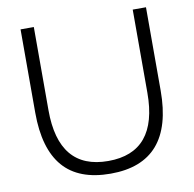

<svg xmlns="http://www.w3.org/2000/svg" viewBox="-88 -899 1008 998"><g transform="rotate(-10 416.0 -400.0)"><path d="M747 -810V-370Q747 10 417 10Q249 10 167 -85Q85 -180 85 -370V-810H155V-371Q155 -57 416 -57Q677 -57 677 -371V-810Z"/></g></svg>

Font: Sinkin Sans 300 Light
Style: Regular
Weight: 300
Designer: Keith Bates
Foundry: K-Type
Version: Sinkin Sans (version 1.0)  by Keith Bates   •   © 2014   www